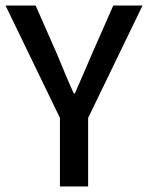

<svg xmlns="http://www.w3.org/2000/svg" viewBox="-23 -675 536 695"><path d="M194 0V-248L-3 -655H106L183 -480Q198 -444 212.5 -409Q227 -374 244 -337H248Q264 -374 279.5 -409Q295 -444 310 -480L387 -655H493L296 -248V0Z"/></svg>

Font: Assistant SemiBold
Style: Regular
Weight: 600
Designer: Hebrew By Ben Nathan, Latin by Paul Hunt
Version: Version 3.000